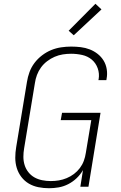

<svg xmlns="http://www.w3.org/2000/svg" viewBox="-20 -990 640 1018"><path d="M240 8Q211 8 183.5 2.5Q156 -3 133 -16.5Q110 -30 93.5 -51.5Q77 -73 69 -99Q61 -125 61 -153.5Q61 -182 66 -211L123 -556Q127 -582 136.5 -608Q146 -634 163 -656.5Q180 -679 203 -696.5Q226 -714 251.5 -724.5Q277 -735 304 -739Q331 -743 357 -743Q383 -743 408 -740Q433 -737 456 -728Q479 -719 498 -704Q517 -689 529.5 -668.5Q542 -648 546 -622.5Q550 -597 545 -572Q545 -570 544.5 -568.5Q544 -567 544 -565H502Q502 -566 502 -567.5Q502 -569 503 -570Q508 -600 498 -628Q488 -656 466.5 -674Q445 -692 416 -698.5Q387 -705 357 -705Q335 -705 313 -701.5Q291 -698 270 -689Q249 -680 230 -665.5Q211 -651 197.5 -632.5Q184 -614 176 -592.5Q168 -571 165 -549L108 -204Q104 -181 104 -158.5Q104 -136 110.5 -115Q117 -94 130.5 -77Q144 -60 162.5 -49.5Q181 -39 203.5 -34.5Q226 -30 249 -30Q249 -30 249 -30Q249 -30 249 -30Q249 -30 249 -30Q249 -30 249 -30Q271 -30 292 -33.5Q313 -37 333.5 -45.5Q354 -54 372 -67.5Q390 -81 403.5 -99Q417 -117 424.5 -137.5Q432 -158 435 -179L464 -353H302L309 -392H513L449 0H406L420 -88Q406 -64 386 -45Q366 -26 341.5 -13.5Q317 -1 291 3.5Q265 8 240 8ZM371 -803 344 -827 486 -970 518 -940Z"/></svg>

Font: Iosevka Curly XLtEx
Style: Italic
Weight: 200
Width: 7
Italic angle: -9°
Monospace: yes
Designer: Belleve Invis
Foundry: Belleve Invis
Version: Version 11.1.0; ttfautohint (v1.8.3)